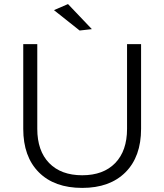

<svg xmlns="http://www.w3.org/2000/svg" viewBox="-20 -917 807 943"><path d="M314 -897 431.2 -773.9 371.1 -767.1 245.1 -867.2ZM163.1 -284.2Q163.1 -176.3 221.4 -116.2Q279.8 -56.2 383.8 -56.2Q487.8 -56.2 545.9 -116.2Q604 -176.3 604 -284.2V-700.2H672.9V-284.2Q672.9 -147.5 596.2 -70.8Q519.5 5.9 383.8 5.9Q247.1 5.9 170.7 -70.8Q94.2 -147.5 94.2 -284.2V-700.2H163.1Z"/></svg>

Font: Montserrat arm Light
Style: Regular
Weight: 300
Designer: Julieta Ulanovsky
Foundry: Julieta Ulanovsky
Version: Version 6.000;PS 006.000;hotconv 1.0.88;makeotf.lib2.5.64775